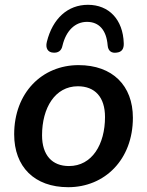

<svg xmlns="http://www.w3.org/2000/svg" viewBox="-20 -769 611 799"><path d="M264 10C416 10 533 -105 533 -279C533 -413 448 -498 307 -498C155 -498 39 -383 39 -210C39 -75 123 10 264 10ZM267 -78C197 -78 155 -123 155 -206C155 -320 209 -410 304 -410C375 -410 417 -365 417 -282C417 -168 363 -78 267 -78ZM201 -550C222 -548 236 -558 240 -579C255 -642 293 -678 342 -678C392 -678 423 -644 428 -580C430 -556 445 -547 465 -550C487 -552 496 -566 495 -589C492 -688 433 -749 346 -749C262 -749 199 -692 175 -595C168 -568 180 -551 201 -550Z"/></svg>

Font: SN Pro Semibold
Style: Italic
Weight: 600
Italic angle: -9°
Designer: Tobias Whetton
Foundry: Supernotes
Version: Version 1.001;Glyphs 3.2 (3249)